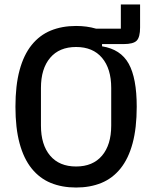

<svg xmlns="http://www.w3.org/2000/svg" viewBox="-20 -826 680 858"><path d="M606 -806V-703Q606 -660 591 -644.5Q576 -629 532 -629H436V-619Q519 -606 555 -541.5Q591 -477 591 -349Q591 -254 572.5 -185.5Q554 -117 518.5 -73Q483 -29 433 -8.5Q383 12 320 12Q257 12 207 -8.5Q157 -29 121.5 -73Q86 -117 67.5 -185.5Q49 -254 49 -349Q49 -444 67.5 -512.5Q86 -581 121.5 -625Q157 -669 207 -689.5Q257 -710 320 -710Q368 -710 409 -698H520V-806ZM320 -82Q395 -82 436 -130.5Q477 -179 477 -265V-433Q477 -519 436 -567.5Q395 -616 320 -616Q245 -616 204 -567.5Q163 -519 163 -433V-265Q163 -179 204 -130.5Q245 -82 320 -82Z"/></svg>

Font: IBM Plex Sans Cond Medm
Style: Regular
Weight: 500
Width: 3
Designer: Mike Abbink, Paul van der Laan, Pieter van Rosmalen
Foundry: Bold Monday
Version: Version 1.3